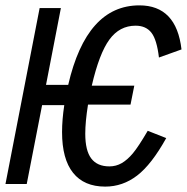

<svg xmlns="http://www.w3.org/2000/svg" viewBox="-41 -689 699 719"><path d="M288.6 -297.4Q278.3 -232.9 278.3 -188Q278.3 -125 300.8 -95.5Q323.2 -65.9 368.7 -65.9Q393.6 -65.9 414.8 -78.1Q436 -90.3 456.5 -114.7Q477.1 -139.2 512.2 -199.2L581.5 -171.9Q526.4 -72.8 472.4 -31.5Q418.5 9.8 353 9.8Q273.9 9.8 232.7 -41.7Q191.4 -93.3 191.4 -194.3Q191.4 -240.7 199.7 -295.4H116.7L59.1 0H-20.5L107.4 -658.7H187L131.3 -371.1H214.4Q283.2 -668.9 481 -668.9Q619.6 -668.9 638.7 -503.9L554.2 -473.6Q546.4 -540.5 525.9 -566.7Q505.4 -592.8 466.8 -592.8Q406.7 -592.8 368.7 -540.8Q330.6 -488.8 302.7 -368.2H461.9L447.8 -297.4Z"/></svg>

Font: Cousine
Style: Italic
Weight: 400
Italic angle: -12°
Monospace: yes
Designer: Steve Matteson
Foundry: Monotype Imaging Inc.
Version: Version 1.21